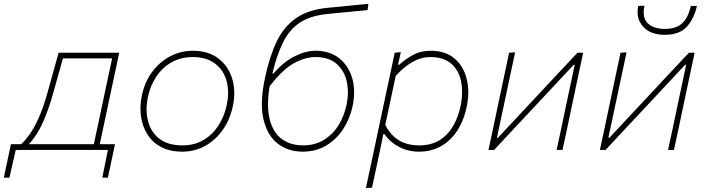

<svg xmlns="http://www.w3.org/2000/svg" viewBox="-92 -762 3594 976"><path d="M-72.5 141Q-68 120 -64 99.5Q-59.5 79 -54.5 56Q-50 34.5 -45.5 13.5Q-41 -7.5 -36.5 -29H16Q34.5 -46 57.2 -77.2Q80 -108.5 103.8 -160.5Q127.5 -212.5 149.5 -291Q168.5 -358 181 -404Q193.5 -449.5 206 -494H514Q502 -438 491 -385Q479.5 -332 466.5 -271L456 -221Q444.5 -167.5 435 -122.5Q425.5 -77.5 415 -29H492.5L483.5 14Q479 35.5 474 58.5Q469.5 80 465.2 100Q461 120 456.5 141H428L456.5 0H-12L-44 141ZM176.5 -282Q156.5 -209.5 127 -142Q97.5 -74.5 54.5 -29H385Q395.5 -77.5 405 -122.5Q414.5 -167.5 426 -221L436.5 -271Q448 -325.5 457.8 -371Q467.5 -416.5 478 -465H228Q216 -423.5 204.5 -382Q193 -340.5 176.5 -282Z M833.5 9Q772 9 728 -14.2Q684 -37.5 658.2 -77.5Q632.5 -117.5 625 -168Q622 -188.5 622 -209.5Q622 -240.5 628.5 -273Q643.5 -346.5 682.8 -398.2Q722 -450 775.5 -477Q829 -504 887.5 -504Q967.5 -504 1018.5 -464.5Q1069.5 -425 1088.5 -361Q1099 -326 1099 -288Q1099 -256 1091.5 -222Q1077 -154 1040.5 -102Q1004 -50 951 -20.5Q898 9 833.5 9ZM835.5 -23Q896.5 -23 942.8 -50.5Q989 -78 1018.8 -124.5Q1048.5 -171 1060.5 -228Q1067.5 -261 1067.5 -291Q1067.5 -323 1059.5 -351.5Q1044 -406.5 1000.5 -439.2Q957 -472 887.5 -472Q827 -472 780 -445.2Q733 -418.5 702.2 -372Q671.5 -325.5 659.5 -267Q653 -236 653 -207Q653 -175.5 660.5 -147Q674.5 -91 718 -57Q761.5 -23 835.5 -23Z M1446 9Q1375 9 1321.8 -30.5Q1268.5 -70 1248 -153Q1239 -188.5 1239 -232.5Q1239 -291.5 1255 -366Q1277.5 -472.5 1313.5 -548.8Q1349.5 -625 1411.8 -669Q1474 -713 1575.5 -722.5Q1587.5 -723.5 1612.5 -726Q1637.5 -728.5 1668.5 -731.5Q1699.5 -734.5 1729.5 -737.5Q1759 -740.5 1780.5 -742.5L1776.5 -710.5Q1755 -708.5 1725.5 -705.8Q1696 -703 1666 -700Q1636 -697 1612.5 -695Q1588.5 -692.5 1578 -691.5Q1488.5 -683.5 1434.2 -648.2Q1380 -613 1347.8 -548.5Q1315.5 -484 1292.5 -388H1297.5Q1350 -448 1405.8 -476Q1461.5 -504 1511.5 -504Q1584 -504 1632 -466Q1680 -428 1698.5 -363.8Q1717 -299.5 1700 -221Q1686.5 -158 1652.5 -105.8Q1618.5 -53.5 1566.2 -22.2Q1514 9 1446 9ZM1510 -472Q1460 -472 1402.5 -440.8Q1345 -409.5 1278.5 -323Q1270.5 -272.5 1270.5 -231Q1270.5 -186 1280 -151.5Q1298 -85 1342.2 -54Q1386.5 -23 1448 -23Q1509.5 -23 1554.8 -51Q1600 -79 1628.8 -125.5Q1657.5 -172 1669 -227.5Q1676.5 -261.5 1676.5 -293.5Q1676.5 -320.5 1671 -346.5Q1659 -402 1619.5 -437Q1580 -472 1510 -472Z M1768 194Q1780 137.5 1791.5 84.5Q1803 31.5 1815.5 -28.5L1867 -271Q1876.5 -315.5 1889 -373.5Q1901 -431 1914.5 -494L1945.5 -497L1931.5 -433H1937.5Q1964.5 -458.5 2005 -481.2Q2045.5 -504 2096.5 -504Q2173 -504 2219 -464.2Q2265 -424.5 2280.5 -360Q2288.5 -327.5 2288.5 -292.5Q2288.5 -257.5 2280.5 -220Q2258 -112 2194 -51.5Q2130 9 2038.5 9Q1983 9 1937 -15Q1891 -39 1862.5 -80H1856.5L1846 -28.5Q1833.5 31 1822.5 83.5Q1811 135.5 1799 192ZM2038.5 -23Q2099 -23 2141.8 -49.2Q2184.5 -75.5 2211 -121Q2237.5 -166.5 2249.5 -224Q2257 -261.5 2257 -295Q2257 -323 2252 -348.5Q2240.5 -404.5 2201.8 -438.2Q2163 -472 2095.5 -472Q2048.5 -472 2004.8 -447Q1961 -422 1919.5 -376L1866.5 -127Q1895 -72.5 1937.5 -47.8Q1980 -23 2038.5 -23Z M2391 0Q2403 -56.5 2414.5 -109Q2425.5 -161 2438 -221L2448.5 -270.5Q2461.5 -332 2472.8 -385Q2484 -438 2496 -494L2526.5 -496Q2514.5 -439.5 2503 -386Q2491.5 -332 2478.5 -270.5L2434 -61.5H2439L2618.5 -253.5Q2673.5 -312.5 2730.5 -373.5Q2787.5 -434 2843.5 -494H2872.5Q2860.5 -438 2849.2 -385Q2838 -332 2825 -270.5L2814.5 -221Q2802 -161 2791 -109Q2779.5 -56.5 2767.5 0H2737.5Q2749.5 -56.5 2761 -109Q2772 -161 2784.5 -221L2829.5 -433H2824.5L2648 -244Q2592 -184.5 2534.5 -122.8Q2477 -61 2420 0Z M2957.5 0Q2969.5 -56.5 2981 -109Q2992 -161 3004.5 -221L3015 -270.5Q3028 -332 3039.2 -385Q3050.5 -438 3062.5 -494L3093 -496Q3081 -439.5 3069.5 -386Q3058 -332 3045 -270.5L3000.5 -61.5H3005.5L3185 -253.5Q3240 -312.5 3297 -373.5Q3354 -434 3410 -494H3439Q3427 -438 3415.8 -385Q3404.5 -332 3391.5 -270.5L3381 -221Q3368.5 -161 3357.5 -109Q3346 -56.5 3334 0H3304Q3316 -56.5 3327.5 -109Q3338.5 -161 3351 -221L3396 -433H3391L3214.5 -244Q3158.5 -184.5 3101 -122.8Q3043.5 -61 2986.5 0ZM3287.5 -585Q3213.5 -585 3176.5 -627.5Q3149 -659 3149 -701Q3149 -716 3152.5 -732L3184 -733Q3180 -714.5 3180 -699Q3180 -663 3201 -643.5Q3231 -615 3287.5 -615Q3344.5 -615 3375.5 -643.2Q3406.5 -671.5 3419.5 -732H3450.5Q3437.5 -669.5 3400.2 -627.2Q3363 -585 3287.5 -585Z"/></svg>

Font: Heraclito Thin
Style: Italic
Weight: 100
Italic angle: -12°
Designer: Kostas Bartsokas (font) & Cristiano Sobral (main changes)
Foundry: Kostas Bartsokas (font) & Cristiano Sobral (main changes)
Version: Version 1.00;July 8, 2020;FontCreator 13.0.0.2655 64-bit